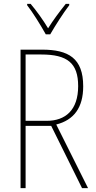

<svg xmlns="http://www.w3.org/2000/svg" viewBox="-20 -970 496 990"><path d="M216 -793H239C265 -838 305 -901 337 -943V-950H319C284 -906 254 -866 228 -824C203 -866 167 -916 138 -950H120V-943C147 -909 190 -840 216 -793ZM197 -714H86V0H112V-321H244L403 0H434L270 -328C361 -351 409 -415 409 -525C409 -670 333 -714 197 -714ZM193 -689C327 -689 383 -645 383 -526C383 -402 317 -347 221 -347H112V-689Z"/></svg>

Font: Noto Sans Gurmukhi Condensed Thin
Style: Regular
Weight: 100
Width: 3
Designer: Jelle Bosma - Monotype Design Team
Foundry: Monotype Imaging Inc.
Version: Version 2.004